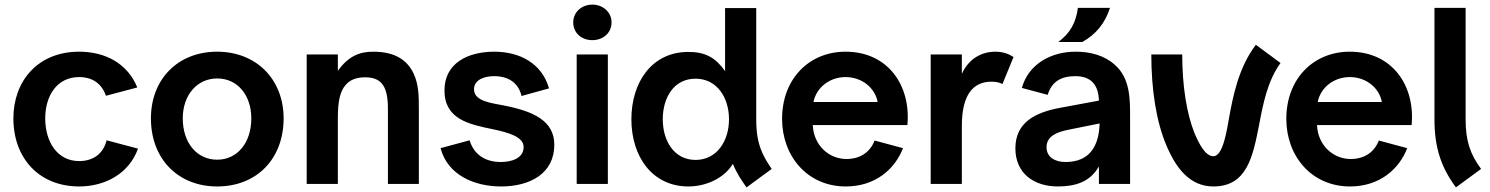

<svg xmlns="http://www.w3.org/2000/svg" viewBox="-20 -797 6455 832"><path d="M323 11C150 11 38 -111 38 -284C38 -446 144 -573 323 -573C438 -573 533 -521 575 -418L439 -382C421 -435 380 -463 323 -463C226 -463 176 -381 176 -284C176 -184 227 -99 323 -99C385 -99 428 -132 442 -189L578 -153C540 -46 437 11 323 11Z M921 11C1093 11 1209 -109 1209 -284C1209 -453 1091 -573 921 -573C751 -573 634 -454 634 -284C634 -108 752 11 921 11ZM772 -284C772 -385 834 -457 921 -457C1010 -457 1069 -384 1069 -284C1069 -179 1009 -105 921 -105C834 -105 772 -177 772 -284Z M1309 0H1444V-286C1444 -360 1454 -401 1477 -428C1495 -450 1523 -462 1562 -462C1594 -462 1617 -454 1633 -437C1652 -416 1661 -382 1661 -325V0H1795V-323C1795 -379 1795 -430 1772 -479C1747 -531 1699 -573 1597 -573C1537 -573 1489 -553 1444 -490V-561H1309Z M2151 11C2038 11 1920 -37 1889 -155L2015 -189C2034 -126 2084 -95 2150 -95C2197 -95 2249 -111 2249 -160C2249 -203 2187 -222 2116 -237C2012 -258 1906 -281 1906 -405C1906 -524 2008 -573 2122 -573C2234 -573 2329 -521 2359 -414L2240 -381C2226 -440 2181 -467 2121 -467C2078 -467 2034 -451 2034 -410C2034 -357 2114 -350 2163 -340C2292 -315 2382 -273 2382 -170C2382 -45 2277 11 2151 11Z M2479 0H2614V-561H2479ZM2464 -700C2464 -653 2501 -623 2547 -623C2592 -623 2630 -653 2630 -700C2630 -745 2592 -777 2547 -777C2501 -777 2464 -745 2464 -700Z M3139 -280C3139 -187 3087 -104 2994 -104C2901 -104 2852 -187 2852 -280C2852 -374 2900 -456 2994 -456C3087 -456 3139 -374 3139 -280ZM2716 -280C2716 -118 2807 11 2963 11C3035 11 3115 -21 3156 -87C3170 -50 3194 -14 3215 15L3324 -65C3284 -124 3257 -173 3257 -279V-762H3122V-489C3080 -548 3036 -572 2963 -572C2804 -572 2716 -440 2716 -280Z M3644 -463C3576 -463 3518 -419 3505 -355H3783C3773 -413 3718 -463 3644 -463ZM3369 -282C3369 -455 3486 -573 3644 -573C3829 -573 3928 -425 3912 -255H3502C3506 -166 3573 -108 3648 -108C3709 -108 3751 -139 3770 -188L3893 -155C3858 -64 3773 11 3645 11C3479 11 3369 -120 3369 -282Z M4372 -550 4324 -433C4310 -440 4296 -443 4276 -443C4198 -443 4148 -388 4148 -252V0H4013V-561H4148V-477C4179 -545 4236 -573 4293 -573C4326 -573 4350 -564 4372 -550Z M4597 -95C4699 -95 4742 -160 4745 -262L4611 -235C4561 -225 4515 -208 4515 -159C4515 -115 4553 -95 4597 -95ZM4380 -154C4380 -266 4465 -310 4575 -330L4742 -361C4740 -429 4708 -467 4640 -467C4575 -467 4537 -441 4520 -386L4408 -416C4437 -520 4535 -573 4641 -573C4703 -573 4765 -558 4811 -516C4878 -458 4877 -365 4877 -292V0H4742V-76C4705 -10 4642 11 4564 11C4460 11 4380 -46 4380 -154ZM4566 -615H4670C4731 -649 4769 -698 4790 -763H4651C4642 -698 4618 -654 4566 -615Z M5238 11C5134 11 5074 -72 5034 -168C4991 -269 4969 -407 4969 -561H5103C5103 -426 5122 -304 5157 -218C5176 -174 5203 -120 5238 -120C5281 -120 5297 -239 5305 -281C5323 -381 5347 -504 5422 -603L5529 -524C5473 -448 5453 -346 5436 -255C5409 -119 5384 11 5238 11Z M5829 -463C5761 -463 5703 -419 5690 -355H5968C5958 -413 5903 -463 5829 -463ZM5554 -282C5554 -455 5671 -573 5829 -573C6014 -573 6113 -425 6097 -255H5687C5691 -166 5758 -108 5833 -108C5894 -108 5936 -139 5955 -188L6078 -155C6043 -64 5958 11 5830 11C5664 11 5554 -120 5554 -282Z M6398 -65 6289 15C6224 -73 6196 -159 6196 -280V-763H6331V-280C6331 -188 6350 -130 6398 -65Z"/></svg>

Font: Swile Sans
Style: Bold
Weight: 700
Designer: Lord
Foundry: Lord
Version: Version 1.477;FEAKit 1.0